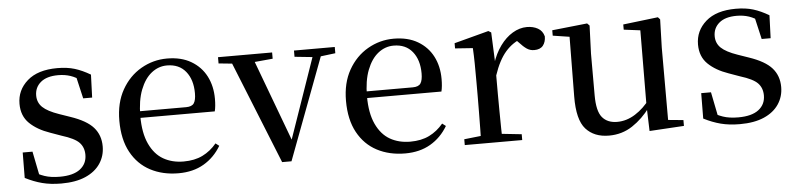

<svg xmlns="http://www.w3.org/2000/svg" viewBox="-39 -721 3818 919"><g transform="rotate(-5 1870.5 -261.0)"><path d="M225 15Q174 15 133.5 4.5Q93 -6 52 -27L53 -149H100L126 -19L86 -22V-58Q116 -39 146.5 -28.5Q177 -18 220 -18Q285 -18 318 -43.5Q351 -69 351 -112Q351 -148 329 -171Q307 -194 245 -213L192 -232Q131 -253 94.5 -288.5Q58 -324 58 -382Q58 -448 108.5 -492.5Q159 -537 253 -537Q300 -537 336 -526Q372 -515 411 -492L407 -382H364L336 -503L370 -495V-463Q340 -485 313 -494Q286 -503 254 -503Q199 -503 170 -478.5Q141 -454 141 -415Q141 -381 164.5 -358.5Q188 -336 243 -317L295 -299Q372 -273 404.5 -236Q437 -199 437 -145Q437 -99 412.5 -62.5Q388 -26 341 -5.5Q294 15 225 15Z M788 15Q712 15 653 -16Q594 -47 560.5 -108.5Q527 -170 527 -260Q527 -346 562 -408Q597 -470 655 -503.5Q713 -537 780 -537Q848 -537 895.5 -509Q943 -481 967.5 -433.5Q992 -386 992 -325Q992 -289 986 -265H571V-297H851Q879 -297 889 -312Q899 -327 899 -360Q899 -425 867 -464.5Q835 -504 777 -504Q736 -504 702.5 -477.5Q669 -451 649 -399.5Q629 -348 629 -273Q629 -192 653.5 -139.5Q678 -87 720 -63Q762 -39 817 -39Q870 -39 908.5 -58Q947 -77 976 -112L993 -99Q961 -45 909.5 -15Q858 15 788 15Z M1286 5 1074 -522H1183L1350 -74H1332L1337 -87L1488 -522H1529L1331 5ZM1024 -492V-522H1284V-492L1176 -482H1123ZM1389 -492V-522H1585V-492L1504 -482H1486Z M1877 15Q1801 15 1742 -16Q1683 -47 1649.5 -108.5Q1616 -170 1616 -260Q1616 -346 1651 -408Q1686 -470 1744 -503.5Q1802 -537 1869 -537Q1937 -537 1984.5 -509Q2032 -481 2056.5 -433.5Q2081 -386 2081 -325Q2081 -289 2075 -265H1660V-297H1940Q1968 -297 1978 -312Q1988 -327 1988 -360Q1988 -425 1956 -464.5Q1924 -504 1866 -504Q1825 -504 1791.5 -477.5Q1758 -451 1738 -399.5Q1718 -348 1718 -273Q1718 -192 1742.5 -139.5Q1767 -87 1809 -63Q1851 -39 1906 -39Q1959 -39 1997.5 -58Q2036 -77 2065 -112L2082 -99Q2050 -45 1998.5 -15Q1947 15 1877 15Z M2164 0V-28L2273 -40H2328L2440 -28V0ZM2243 0Q2244 -25 2244.5 -66Q2245 -107 2245.5 -152Q2246 -197 2246 -230V-295Q2246 -347 2245.5 -385Q2245 -423 2243 -459L2158 -465V-490L2324 -534L2337 -526L2343 -385V-384V-230Q2343 -197 2343.5 -152Q2344 -107 2344.5 -66Q2345 -25 2346 0ZM2343 -319 2318 -374H2338Q2354 -424 2380.5 -460.5Q2407 -497 2440.5 -517Q2474 -537 2509 -537Q2539 -537 2561.5 -524.5Q2584 -512 2591 -485Q2591 -458 2577.5 -441Q2564 -424 2535 -424Q2515 -424 2499 -435Q2483 -446 2465 -466L2442 -489L2485 -487Q2436 -470 2401.5 -430.5Q2367 -391 2343 -319Z M2856 15Q2785 15 2745 -29.5Q2705 -74 2706 -186L2709 -488L2733 -469L2629 -485V-511L2798 -529L2809 -518L2804 -383V-183Q2804 -107 2829 -77Q2854 -47 2901 -47Q2946 -47 2988 -73.5Q3030 -100 3063 -145L3089 -103H3057Q3019 -51 2969 -18Q2919 15 2856 15ZM3051 10 3047 -113V-114L3049 -474L2970 -484V-509L3138 -529L3148 -518L3144 -383V-35L3217 -28V0Z M3485 15Q3434 15 3393.5 4.5Q3353 -6 3312 -27L3313 -149H3360L3386 -19L3346 -22V-58Q3376 -39 3406.5 -28.5Q3437 -18 3480 -18Q3545 -18 3578 -43.5Q3611 -69 3611 -112Q3611 -148 3589 -171Q3567 -194 3505 -213L3452 -232Q3391 -253 3354.5 -288.5Q3318 -324 3318 -382Q3318 -448 3368.5 -492.5Q3419 -537 3513 -537Q3560 -537 3596 -526Q3632 -515 3671 -492L3667 -382H3624L3596 -503L3630 -495V-463Q3600 -485 3573 -494Q3546 -503 3514 -503Q3459 -503 3430 -478.5Q3401 -454 3401 -415Q3401 -381 3424.5 -358.5Q3448 -336 3503 -317L3555 -299Q3632 -273 3664.5 -236Q3697 -199 3697 -145Q3697 -99 3672.5 -62.5Q3648 -26 3601 -5.5Q3554 15 3485 15Z"/></g></svg>

Font: Noto Serif SC ExtraLight Medium
Style: Regular
Weight: 500
Version: Version 2.002-H1;hotconv 1.1.0;makeotfexe 2.6.0